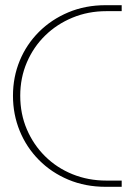

<svg xmlns="http://www.w3.org/2000/svg" viewBox="-20 -720 519 740"><path d="M387 0Q309 0 243.5 -27.5Q178 -55 130 -103.5Q82 -152 56 -215.5Q30 -279 30 -351Q30 -423 56 -486Q82 -549 130 -597Q178 -645 243.5 -672.5Q309 -700 387 -700H449V-677H390Q320 -677 259.5 -652Q199 -627 154 -583Q109 -539 83.5 -479.5Q58 -420 58 -351Q58 -281 83.5 -221.5Q109 -162 154 -117.5Q199 -73 259.5 -48.5Q320 -24 390 -24H449V0Z"/></svg>

Font: MuseoModerno SemiBold Thin
Style: Regular
Weight: 250
Version: Version 1.001